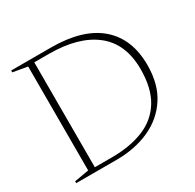

<svg xmlns="http://www.w3.org/2000/svg" viewBox="-147 -829 1003 989"><g transform="rotate(-30 354.0 -335.0)"><path d="M35.5 0V-11L121.5 -26V-644L35.5 -659V-670H271.5Q461 -670 559.2 -585.2Q657.5 -500.5 657.5 -344Q657.5 -230 607.2 -153.5Q557 -77 470.8 -38.5Q384.5 0 275.5 0ZM616.5 -343Q616.5 -494.5 519.2 -570.8Q422 -647 245.5 -647H159.5V-23H260.5Q369.5 -23 449.5 -55.5Q529.5 -88 573 -158.8Q616.5 -229.5 616.5 -343Z"/></g></svg>

Font: Newsreader Text ExtraLight
Style: Regular
Weight: 275
Designer: Hugues Gentile
Foundry: Production Type
Version: Version 1.001